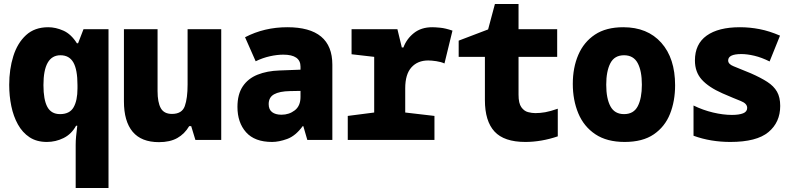

<svg xmlns="http://www.w3.org/2000/svg" viewBox="-20 -699 3981 959"><path d="M358 25Q358 3 360 -17Q362 -37 366 -71H360Q337 -29 297.5 -9.5Q258 10 214 10Q163 10 127.5 -13.5Q92 -37 69.5 -77.5Q47 -118 36.5 -169Q26 -220 26 -275Q26 -353 46.5 -418.5Q67 -484 110 -523.5Q153 -563 221 -563Q258 -563 296.5 -546Q335 -529 364 -483H370L397 -553H522V240H358ZM280 -129Q328 -129 347.5 -163Q367 -197 367 -257V-274Q367 -351 346.5 -387Q326 -423 282 -423Q197 -423 197 -274Q197 -201 216.5 -165Q236 -129 280 -129Z M774 11Q686 11 642.5 -41Q599 -93 599 -193V-553H767V-244Q767 -188 783 -159Q799 -130 839 -130Q889 -130 903 -169Q917 -208 917 -277V-553H1085V0H956L935 -69H925Q902 -30 865.5 -9.5Q829 11 774 11Z M1339 10Q1252 10 1209 -38.5Q1166 -87 1166 -165Q1166 -228 1192.5 -267.5Q1219 -307 1266.5 -326Q1314 -345 1376 -347L1481 -351V-366Q1481 -426 1395 -426Q1364 -426 1328 -418Q1292 -410 1257 -393L1204 -513Q1300 -563 1415 -563Q1640 -563 1640 -376V0H1515L1495 -69H1492Q1456 -20 1414.5 -5Q1373 10 1339 10ZM1386 -126Q1424 -126 1452.5 -148Q1481 -170 1481 -215V-245L1428 -244Q1376 -243 1349 -228Q1322 -213 1322 -179Q1322 -152 1339 -139Q1356 -126 1386 -126Z M1717 0V-120L1849 -137V-415L1736 -428V-553H1965L1987 -462H1995Q2011 -505 2047.5 -534Q2084 -563 2139 -563Q2154 -563 2179.5 -560.5Q2205 -558 2240 -546L2200 -382Q2183 -390 2159 -393.5Q2135 -397 2119 -397Q2066 -397 2035 -362.5Q2004 -328 2004 -258V-137L2150 -120V0Z M2604 10Q2498 10 2450 -42Q2402 -94 2402 -199V-415H2271V-496L2418 -552L2452 -679H2570V-553H2763V-415H2570V-226Q2570 -183 2584 -163.5Q2598 -144 2617.5 -139Q2637 -134 2654 -134Q2678 -134 2703.5 -138.5Q2729 -143 2766 -156V-18Q2725 -4 2684 3Q2643 10 2604 10Z M3100 10Q3011 10 2953.5 -28.5Q2896 -67 2868.5 -133Q2841 -199 2841 -280Q2841 -361 2868.5 -425Q2896 -489 2951.5 -526Q3007 -563 3093 -563Q3214 -563 3283 -485.5Q3352 -408 3352 -273Q3352 -194 3326.5 -130Q3301 -66 3245.5 -28Q3190 10 3100 10ZM3097 -129Q3145 -129 3165.5 -168.5Q3186 -208 3186 -276Q3186 -345 3165 -384Q3144 -423 3097 -423Q3049 -423 3028.5 -383Q3008 -343 3008 -276Q3008 -207 3029 -168Q3050 -129 3097 -129Z M3628 10Q3580 10 3534 2.5Q3488 -5 3444 -21V-172Q3491 -149 3541.5 -137Q3592 -125 3636 -125Q3671 -125 3691.5 -133Q3712 -141 3712 -160Q3712 -182 3680 -194.5Q3648 -207 3588 -233Q3520 -263 3485.5 -301Q3451 -339 3451 -397Q3451 -479 3509.5 -521Q3568 -563 3676 -563Q3725 -563 3774 -553.5Q3823 -544 3876 -521L3824 -392Q3784 -412 3748 -420.5Q3712 -429 3683 -429Q3617 -429 3617 -397Q3617 -379 3643 -368.5Q3669 -358 3730 -333Q3780 -311 3812.5 -290Q3845 -269 3861 -241Q3877 -213 3877 -170Q3877 -88 3818 -39Q3759 10 3628 10Z"/></svg>

Font: Noto Sans Mono SemiCondensed Black
Style: Regular
Weight: 900
Width: 4
Designer: Monotype Design Team
Foundry: Monotype Imaging Inc.
Version: Version 2.014; ttfautohint (v1.8.4.7-5d5b)